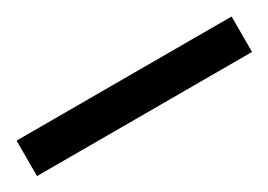

<svg xmlns="http://www.w3.org/2000/svg" viewBox="-19 -37 448 321"><g transform="rotate(-30 205.5 124.0)"><path d="M413.1 158.2H-2V89.8H413.1Z"/></g></svg>

Font: Noto Sans Bengali
Style: Regular
Weight: 400
Designer: Monotype Design team
Foundry: Monotype Imaging Inc.
Version: Version 1.00